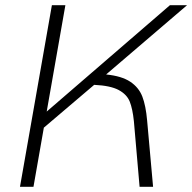

<svg xmlns="http://www.w3.org/2000/svg" viewBox="-20 -720 741 740"><path d="M547 -256 570 0H518L496 -253Q491 -301 480 -328.5Q469 -356 437.5 -373Q406 -390 343 -393L149 -228L109 0H57L180 -700H232L160 -290L635 -700H701L389 -433Q449 -427 482 -405Q515 -383 528.5 -348Q542 -313 547 -256Z"/></svg>

Font: KoHo Light
Style: Italic
Weight: 300
Italic angle: -10°
Version: Version 1.000; ttfautohint (v1.6)